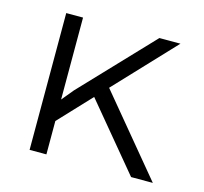

<svg xmlns="http://www.w3.org/2000/svg" viewBox="-78 -575 704 662"><g transform="rotate(15 273.5 -244.0)"><path d="M140.6 0H80.6V-488.3H140.6V-195.8L175.3 -237.8L413.1 -488.3H488.3L290 -277.8L520.5 0H442.9L248.5 -233.9L140.6 -119.1Z"/></g></svg>

Font: Kumbh Sans Light
Style: Regular
Weight: 300
Version: Version 1.004